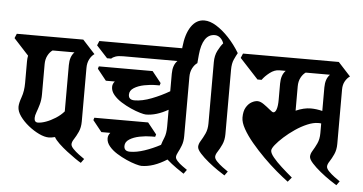

<svg xmlns="http://www.w3.org/2000/svg" viewBox="-72 -897 1936 1024"><g transform="rotate(5 896.0 -385.0)"><path d="M378 -203Q378 -171 367 -147Q356 -123 345 -106.5Q334 -90 334 -78Q334 -67 347.5 -53Q361 -39 378.5 -26Q396 -13 408 -5L392 17Q381 11 360 -3.5Q339 -18 315 -36.5Q291 -55 271 -74Q251 -93 243 -108Q234 -106 226 -104.5Q218 -103 210 -103Q187 -103 157.5 -117Q128 -131 100 -153.5Q72 -176 53.5 -202Q35 -228 35 -252Q35 -271 47 -304.5Q59 -338 59 -381V-497Q59 -513 62 -528L-18 -615L-8 -639H348L414 -567Q399 -557 388.5 -537Q378 -517 378 -490ZM283 -497Q283 -543 307 -567H190Q175 -557 164.5 -537Q154 -517 154 -490V-329Q154 -299 147 -274.5Q140 -250 133 -231.5Q126 -213 126 -200Q126 -177 145 -177Q163 -177 188 -186Q213 -195 239 -211.5Q265 -228 283 -249Z M965 -567Q950 -557 939.5 -537Q929 -517 929 -490V-173Q929 -144 920.5 -122Q912 -100 903.5 -84.5Q895 -69 895 -58Q895 -49 906.5 -36.5Q918 -24 933.5 -13Q949 -2 959 5L943 27Q930 19 903 0Q876 -19 851 -41Q779 5 715 5Q706 5 683.5 -1.5Q661 -8 634 -20Q607 -32 581.5 -48Q556 -64 539.5 -84Q523 -104 523 -126Q523 -143 535 -156H487L439 -216L443 -229H731L779 -169L775 -156H756Q725 -156 692.5 -149.5Q660 -143 638 -129Q616 -115 616 -93Q616 -65 648 -65Q683 -65 726 -79.5Q769 -94 810 -116Q815 -133 824.5 -156Q834 -179 834 -216V-306Q771 -270 715 -270Q706 -270 683.5 -276.5Q661 -283 634 -295Q607 -307 581.5 -323Q556 -339 539.5 -359Q523 -379 523 -401Q523 -418 535 -431H487L439 -491L443 -504H731L779 -444L775 -431H756Q725 -431 692.5 -424.5Q660 -418 638 -404Q616 -390 616 -368Q616 -340 648 -340Q689 -340 739.5 -359.5Q790 -379 834 -405V-499Q834 -545 858 -569H568Q542 -569 527.5 -564Q513 -559 505 -551H483L424 -615L434 -639H899Z M1045 -724Q1012 -724 993 -695Q974 -666 969 -612L965 -567L874 -601L878 -645Q885 -716 912.5 -756.5Q940 -797 983 -797Q1013 -797 1047 -776Q1081 -755 1114.5 -719.5Q1148 -684 1175 -639Q1167 -625 1157 -603Q1147 -581 1147 -547V-203Q1147 -171 1136 -147Q1125 -123 1114 -106.5Q1103 -90 1103 -78Q1103 -67 1116.5 -53Q1130 -39 1147.5 -26Q1165 -13 1177 -5L1161 17Q1149 10 1124 -7Q1099 -24 1072.5 -45.5Q1046 -67 1027 -88Q1008 -109 1008 -123Q1008 -138 1019 -155.5Q1030 -173 1041 -196.5Q1052 -220 1052 -252V-580Q1052 -615 1065.5 -641.5Q1079 -668 1093 -684Q1087 -702 1074 -713Q1061 -724 1045 -724Z M1746 -203Q1746 -171 1735 -147Q1724 -123 1713 -106.5Q1702 -90 1702 -78Q1702 -67 1715.5 -53Q1729 -39 1746.5 -26Q1764 -13 1776 -5L1760 17Q1748 10 1723 -7Q1698 -24 1671.5 -45.5Q1645 -67 1626 -88Q1607 -109 1607 -123Q1607 -138 1618 -155.5Q1629 -173 1640 -196.5Q1651 -220 1651 -252V-304Q1647 -305 1643 -305Q1639 -305 1635 -305Q1609 -305 1577 -291.5Q1545 -278 1513.5 -256.5Q1482 -235 1456 -211.5Q1430 -188 1414 -168Q1398 -148 1398 -137Q1398 -123 1416 -101Q1434 -79 1462 -53.5Q1490 -28 1520 -3L1500 21Q1473 1 1437.5 -29Q1402 -59 1366 -95Q1330 -131 1299 -168Q1268 -205 1249 -239Q1230 -273 1230 -299Q1230 -333 1242 -353.5Q1254 -374 1271 -383.5Q1288 -393 1303 -393Q1318 -393 1336.5 -380Q1355 -367 1370.5 -354Q1386 -341 1391 -341Q1402 -341 1408 -359.5Q1414 -378 1414 -409V-497Q1414 -543 1438 -567H1404Q1378 -567 1353 -547.5Q1328 -528 1314 -508H1292L1193 -615L1203 -639H1716L1782 -567Q1767 -557 1756.5 -538.5Q1746 -520 1746 -494ZM1651 -497Q1651 -543 1675 -567H1545Q1530 -557 1519.5 -537Q1509 -517 1509 -490V-360Q1552 -379 1589 -379Q1604 -379 1619.5 -377Q1635 -375 1651 -371Z"/></g></svg>

Font: Jaini Purva
Style: Regular
Weight: 400
Designer: Maithili Shingre, Girish Dalvi (Devanagari), Taresh Vohra (Latin)
Foundry: Ek Type
Version: Version 2.000; ttfautohint (v1.8.4.7-5d5b)